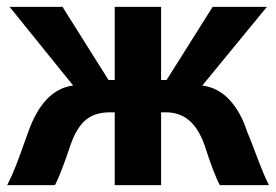

<svg xmlns="http://www.w3.org/2000/svg" viewBox="-20 -511 803 559"><path d="M162 -491 296 -278H314V-491H449V-278H465L599 -491H757L569 -262Q615 -256 648 -220.5Q681 -185 699 -129Q707 -110 713 -94.5Q719 -79 723 -68Q750 4 763 28H620Q603 -3 575 -90Q557 -139 529.5 -161.5Q502 -184 463 -184H449V28H314V-184H300Q257 -184 230.5 -162.5Q204 -141 186 -91Q157 -4 140 28H1Q14 3 26.5 -29Q39 -61 50 -93L63 -129Q107 -251 193 -262L8 -491Z"/></svg>

Font: LINE Seed Sans KR Bold
Style: Regular
Weight: 700
Designer: LINE BX Design & Sandoll Inc & Dalton Maag Ltd
Foundry: Sandoll Inc.
Version: Version 1.000